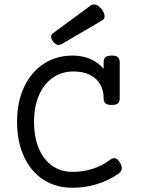

<svg xmlns="http://www.w3.org/2000/svg" viewBox="-20 -843 640 873"><path d="M408.2 -822.8Q424.8 -822.8 440.9 -802.7Q455.6 -783.7 455.6 -769.5Q455.6 -756.8 444.8 -750.5L262.2 -643.6Q253.4 -638.7 246.6 -638.7Q234.9 -638.7 224.1 -650.9Q212.4 -664.1 212.4 -676.3Q212.4 -685.5 220.2 -691.4L390.1 -816.4Q398.9 -822.8 408.2 -822.8ZM524.4 -558.6V-397.5Q524.4 -380.4 516.1 -373Q507.8 -365.7 487.8 -365.7Q467.8 -365.7 459.5 -373Q451.2 -380.4 451.2 -397.5Q451.2 -430.7 436.3 -458Q421.4 -485.4 390.6 -501.7Q359.9 -518.1 314.5 -518.1Q261.7 -518.1 220.9 -490.2Q180.2 -462.4 157.5 -410.6Q134.8 -358.9 134.8 -289.6Q134.8 -220.2 156.2 -168.7Q177.7 -117.2 217.3 -89.4Q256.8 -61.5 309.6 -61.5Q357.9 -61.5 401.9 -75.7Q445.8 -89.8 481 -116.7Q489.3 -123.5 499 -123.5Q513.7 -123.5 524.9 -104.5Q533.7 -89.8 533.7 -78.6Q533.7 -64 518.6 -53.2Q473.1 -21.5 419.7 -5.4Q366.2 10.7 309.6 10.7Q233.4 10.7 176.5 -26.6Q119.6 -64 88.6 -131.8Q57.6 -199.7 57.6 -289.6Q57.6 -378.9 89.4 -447Q121.1 -515.1 178.5 -552.7Q235.8 -590.3 309.6 -590.3Q355.5 -590.3 391.1 -574.7Q426.8 -559.1 451.2 -530.3V-558.6Q451.2 -575.7 459.5 -583Q467.8 -590.3 487.8 -590.3Q507.8 -590.3 516.1 -583Q524.4 -575.7 524.4 -558.6Z"/></svg>

Font: Courier Prime
Style: Regular
Weight: 400
Designer: Alan Dague-Greene, Quote-Unquote Apps
Foundry: Quote-Unquote Apps
Version: Version 3.018